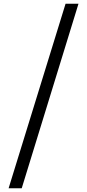

<svg xmlns="http://www.w3.org/2000/svg" viewBox="-20 -824 465 1025"><path d="M26 181 330 -804H399L96 181Z"/></svg>

Font: Noto Serif TC ExtraLight Black
Style: Regular
Weight: 900
Version: Version 2.003-H1;hotconv 1.1.1;makeotfexe 2.6.0